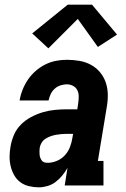

<svg xmlns="http://www.w3.org/2000/svg" viewBox="-20 -794 540 822"><path d="M146 8Q125 8 104 3Q83 -2 67 -14Q51 -26 41 -43.5Q31 -61 26 -81Q21 -101 21 -122.5Q21 -144 25 -166Q29 -191 39.5 -216Q50 -241 69.5 -260.5Q89 -280 113.5 -293Q138 -306 163.5 -313.5Q189 -321 215 -323.5Q241 -326 266 -326H311L315 -353Q317 -367 317 -381.5Q317 -396 311 -408Q305 -420 292.5 -426.5Q280 -433 266 -433Q253 -433 239 -428.5Q225 -424 214 -414Q203 -404 197 -391Q191 -378 188 -364H64Q68 -388 77 -410.5Q86 -433 100 -453.5Q114 -474 133 -490.5Q152 -507 174 -518Q196 -529 219.5 -533.5Q243 -538 266 -538Q293 -538 319.5 -533.5Q346 -529 368.5 -517Q391 -505 407.5 -485.5Q424 -466 432.5 -441.5Q441 -417 441.5 -390Q442 -363 437 -335L399 -105H423V0H257L269 -75Q259 -58 246.5 -42.5Q234 -27 218 -15Q202 -3 183 2.5Q164 8 146 8Q146 8 146 8Q146 8 146 8ZM185 -97Q204 -97 224 -105.5Q244 -114 258 -129.5Q272 -145 279.5 -164.5Q287 -184 290 -204L293 -221H266Q255 -221 243.5 -220Q232 -219 220.5 -217Q209 -215 197.5 -211Q186 -207 175.5 -200.5Q165 -194 158.5 -183.5Q152 -173 150 -161Q149 -154 149 -146.5Q149 -139 149.5 -132Q150 -125 152.5 -118.5Q155 -112 159 -106.5Q163 -101 170 -99Q177 -97 185 -97ZM187 -587 118 -651 270 -774H374L481 -646L399 -593L313 -713Z"/></svg>

Font: Iosevka Slab Extrabold Oblique
Style: Regular
Weight: 800
Italic angle: -9°
Monospace: yes
Designer: Belleve Invis
Foundry: Belleve Invis
Version: Version 11.1.1; ttfautohint (v1.8.3)